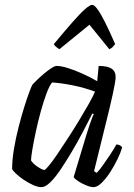

<svg xmlns="http://www.w3.org/2000/svg" viewBox="-20 -772 554 792"><path d="M151 0Q136 0 116 -9Q96 -18 77 -31Q58 -44 45 -56.5Q32 -69 30 -75Q30 -112 37.5 -157Q45 -202 56.5 -247Q68 -292 80 -330.5Q92 -369 101.5 -394Q111 -419 114 -423Q120 -430 133 -442.5Q146 -455 162 -468.5Q178 -482 192 -491Q206 -500 214 -500Q232 -500 259.5 -491.5Q287 -483 319.5 -468.5Q352 -454 381 -437L387 -500Q423 -500 440 -489Q457 -478 457 -454Q457 -438 445.5 -385Q434 -332 413.5 -250.5Q393 -169 368 -66L379 -59Q389 -69 403.5 -89Q418 -109 433.5 -132.5Q449 -156 460 -176Q469 -176 475.5 -172Q482 -168 484 -164Q478 -143 464.5 -115Q451 -87 434 -61Q417 -35 399 -17.5Q381 0 366 0Q354 0 335.5 -7.5Q317 -15 302 -25Q287 -35 284 -42L337 -218Q343 -238 349 -255Q355 -272 359.5 -284.5Q364 -297 367 -301L361 -304Q344 -270 322.5 -229Q301 -188 277 -147.5Q253 -107 230.5 -73.5Q208 -40 187.5 -20Q167 0 151 0ZM163 -71Q167 -71 182 -89Q197 -107 217.5 -137.5Q238 -168 261.5 -204Q285 -240 307 -276.5Q329 -313 346.5 -344Q364 -375 372 -394Q329 -410 282.5 -419.5Q236 -429 195 -432Q184 -419 172 -387Q160 -355 148.5 -313.5Q137 -272 128 -230Q119 -188 113.5 -155.5Q108 -123 108 -110Q117 -96 136 -83.5Q155 -71 163 -71ZM225 -569Q217 -574 210.5 -579.5Q204 -585 202 -590Q247 -644 278.5 -680Q310 -716 330.5 -734Q351 -752 360 -752Q369 -752 382.5 -733.5Q396 -715 414 -679Q432 -643 455 -590Q451 -586 446 -579.5Q441 -573 431 -569L349 -670Z"/></svg>

Font: Texturina Medium 12pt Light
Style: Italic
Weight: 300
Italic angle: -11°
Version: Version 1.002